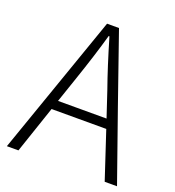

<svg xmlns="http://www.w3.org/2000/svg" viewBox="-133 -833 852 937"><g transform="rotate(20 293.5 -364.5)"><path d="M8 0 263 -729H325L452 -364L580 0H516L435 -245H151L68 0ZM167 -293H293H419L375 -425Q337 -532 295 -675H291Q260 -565 212 -425Z"/></g></svg>

Font: GenSekiGothic TW L
Style: Regular
Weight: 300
Version: Version 1.501;PS 1;hotconv 16.6.51;makeotf.lib2.5.65220